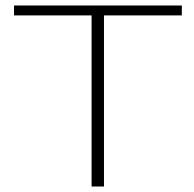

<svg xmlns="http://www.w3.org/2000/svg" viewBox="-20 -678 706 698"><path d="M641 -658V-622H358V0H313V-622H31V-658Z"/></svg>

Font: EauTestText Light
Style: Regular
Weight: 300
Designer: Christian Thalmann (Catharsis Fonts)
Version: Version 0.001;PS 000.001;hotconv 1.0.88;makeotf.lib2.5.64775